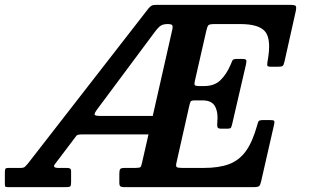

<svg xmlns="http://www.w3.org/2000/svg" viewBox="-51 -770 1272 790"><path d="M728 -335.5 675.5 -102.5Q671.5 -86.5 675.8 -82.8Q680 -79 700 -79H787Q849.5 -79 891.2 -94.5Q933 -110 960.5 -148Q988 -186 1007 -254Q1010 -267 1013.2 -271.5Q1016.5 -276 1033 -276H1060Q1074 -276 1076.8 -272.8Q1079.5 -269.5 1077 -258.5L1023.5 -24Q1020 -8.5 1015.2 -4.2Q1010.5 0 991 0H460Q449.5 0 444.8 -3Q440 -6 440 -18V-54.5Q440 -69.5 443.5 -74.2Q447 -79 461.5 -79H505Q523 -79 526.8 -82.5Q530.5 -86 533.5 -101L560 -217H290.5Q278 -217 271.2 -215.8Q264.5 -214.5 260 -207L176 -96Q162 -79 190 -79H224.5Q233 -79 237.2 -76.5Q241.5 -74 241.5 -65V-19Q241.5 -6.5 238 -3.2Q234.5 0 221.5 0H-17Q-28.5 0 -29.8 -3Q-31 -6 -31 -17V-60Q-31 -71 -29 -75Q-27 -79 -16 -79H32.5Q46.5 -79 51.5 -83.8Q56.5 -88.5 63 -96L560.5 -736Q566 -742.5 572 -746.2Q578 -750 590.5 -750H1140.5Q1161.5 -750 1165.5 -745.8Q1169.5 -741.5 1166 -724.5L1120 -518.5Q1116.5 -503.5 1113 -499.5Q1109.5 -495.5 1091.5 -495.5H1062Q1048.5 -495.5 1048.5 -502.2Q1048.5 -509 1050 -518.5Q1066 -604.5 1041.8 -637.8Q1017.5 -671 937.5 -671H832Q811 -671 806.5 -666.2Q802 -661.5 798 -644L751 -438Q747.5 -424 750.5 -420Q753.5 -416 768 -416H789.5Q831.5 -416 856.2 -440.2Q881 -464.5 897.5 -503Q901.5 -513 904.8 -520.2Q908 -527.5 922 -527.5H944.5Q959.5 -527.5 961.8 -523.2Q964 -519 961.5 -506.5L904.5 -260.5Q902 -249.5 899.5 -245Q897 -240.5 883 -240.5H859Q845 -240.5 843.5 -248Q842 -255.5 843 -265.5Q847.5 -305 834.5 -331Q821.5 -357 782.5 -357H752.5Q737 -357 734 -353Q731 -349 728 -335.5ZM361 -293H577.5L658 -648.5Q661 -662.5 657.2 -666.8Q653.5 -671 638.5 -671Q621.5 -671 611.2 -664.8Q601 -658.5 587 -640L346.5 -317Q338.5 -306 338.2 -299.5Q338 -293 361 -293Z"/></svg>

Font: Besley* Narrow Semi
Style: Italic
Weight: 600
Width: 4
Italic angle: -13°
Designer: Owen Earl
Foundry: indestructible type*
Version: Version 3.000; ttfautohint (v1.8.3)